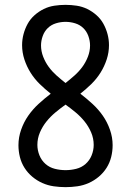

<svg xmlns="http://www.w3.org/2000/svg" viewBox="-20 -763 540 791"><path d="M250 8Q226 8 201.5 4.5Q177 1 154.5 -9Q132 -19 113 -35Q94 -51 81 -71.5Q68 -92 62 -116Q56 -140 56 -165Q56 -197 67 -228.5Q78 -260 96.5 -286.5Q115 -313 139 -335Q163 -357 189 -377Q165 -396 143.5 -417Q122 -438 106 -463.5Q90 -489 80.5 -518Q71 -547 71 -577Q71 -600 77 -622.5Q83 -645 94 -665Q105 -685 122.5 -700.5Q140 -716 160.5 -726Q181 -736 204 -739.5Q227 -743 250 -743Q273 -743 296 -739.5Q319 -736 339.5 -726Q360 -716 377.5 -700.5Q395 -685 406 -665Q417 -645 423 -622.5Q429 -600 429 -577Q429 -547 419.5 -518Q410 -489 394 -463.5Q378 -438 356.5 -417Q335 -396 311 -377Q337 -357 361 -335Q385 -313 403.5 -286.5Q422 -260 433 -228.5Q444 -197 444 -165Q444 -140 438 -116Q432 -92 419 -71.5Q406 -51 387 -35Q368 -19 345.5 -9Q323 1 298.5 4.5Q274 8 250 8ZM250 -421Q269 -436 287 -452Q305 -468 319 -487Q333 -506 342 -529Q351 -552 351 -576Q351 -595 344 -614.5Q337 -634 323 -647.5Q309 -661 289.5 -667Q270 -673 250 -673Q230 -673 210.5 -667Q191 -661 177 -647.5Q163 -634 156 -614.5Q149 -595 149 -576Q149 -552 158 -529Q167 -506 181 -487Q195 -468 213 -452Q231 -436 250 -421ZM250 -62Q272 -62 294 -67.5Q316 -73 332.5 -87.5Q349 -102 357.5 -123Q366 -144 366 -166Q366 -193 355.5 -217.5Q345 -242 328.5 -262.5Q312 -283 291.5 -300Q271 -317 250 -332Q229 -317 208.5 -300Q188 -283 171.5 -262.5Q155 -242 144.5 -217.5Q134 -193 134 -166Q134 -144 142.5 -123Q151 -102 167.5 -87.5Q184 -73 206 -67.5Q228 -62 250 -62Z"/></svg>

Font: Iosevka Web
Style: Regular
Weight: 400
Monospace: yes
Designer: Belleve Invis
Foundry: Belleve Invis
Version: Version 28.0.3; ttfautohint (v1.8.3)